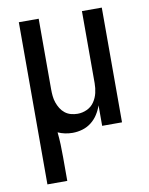

<svg xmlns="http://www.w3.org/2000/svg" viewBox="-83 -581 666 857"><g transform="rotate(-10 250.0 -152.5)"><path d="M62 215V-520H152V-200Q152 -185 153.5 -169.5Q155 -154 160 -139.5Q165 -125 173 -112Q181 -99 193 -89.5Q205 -80 220 -76Q235 -72 250 -72Q272 -72 292.5 -81.5Q313 -91 325.5 -109.5Q338 -128 343 -149.5Q348 -171 348 -193V-520H438V0H348V-93Q341 -72 328.5 -52.5Q316 -33 298 -19Q280 -5 258 1.5Q236 8 213 8Q196 8 179 4.5Q162 1 147 -6Q150 22 151 50.5Q152 79 152 108V215Z"/></g></svg>

Font: Iosevka Custom Medium
Style: Regular
Weight: 500
Monospace: yes
Designer: Belleve Invis
Foundry: Belleve Invis
Version: Version 32.5.0; ttfautohint (v1.8.4)